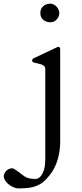

<svg xmlns="http://www.w3.org/2000/svg" viewBox="-141 -709 447 1043"><path d="M166.5 -451.2Q168.9 -452.1 171.4 -453.4Q173.8 -454.6 175.3 -454.6Q186 -454.6 186 -440.9V62Q186 85 182.6 109.6Q179.2 134.3 172.1 158.2Q165 182.1 153.6 204.6Q142.1 227.1 126.5 245.1Q110.8 266.1 93.5 279.8Q76.2 293.5 55.9 301.3Q35.6 309.1 11.7 311.8Q-12.2 314.5 -40.5 314.5Q-52.7 314.5 -66.4 308.8Q-80.1 303.2 -91.8 294.2Q-103.5 285.2 -111.6 273.7Q-119.6 262.2 -120.6 250Q-120.6 242.2 -117.2 234.1Q-113.8 226.1 -107.7 219.7Q-101.6 213.4 -93 209.2Q-84.5 205.1 -74.2 205.1Q-72.8 205.1 -70.3 205.8Q-67.9 206.5 -61 210.7Q-54.2 214.8 -42 223.6Q-29.8 232.4 -8.8 248.5Q1 255.4 15.4 259.3Q29.8 263.2 55.2 263.2Q70.8 259.8 80.6 247.6Q90.3 235.4 95.9 219.5Q101.6 203.6 103.3 186.3Q105 168.9 105 154.8V-332.5Q105 -343.8 99.1 -349.9Q93.3 -356 83.7 -359.1Q74.2 -362.3 63.2 -364.5Q52.2 -366.7 41.5 -369.6Q38.1 -371.1 35.9 -373.3Q33.7 -375.5 33.7 -381.3Q33.7 -384.3 35.4 -387.2Q37.1 -390.1 42 -392.6ZM78.1 -638.2Q78.1 -661.1 93.5 -675Q108.9 -689 132.8 -689Q142.6 -689 151.4 -684.3Q160.2 -679.7 166.7 -672.4Q173.3 -665 177.2 -656.2Q181.2 -647.5 181.2 -638.2Q181.2 -627.9 177.2 -619.1Q173.3 -610.4 167 -603.3Q160.6 -596.2 151.9 -592Q143.1 -587.9 133.8 -587.9Q110.8 -587.9 94.5 -601.1Q78.1 -614.3 78.1 -638.2Z"/></svg>

Font: Kurinto Book Core
Style: Regular
Weight: 400
Designer: Kurinto was developed by Clint Goss from a range of fonts that are compatible with the SIL Open Font License Version 1.1
Foundry: Clinton F. Goss
Version: Version 2.196; July 25, 2020